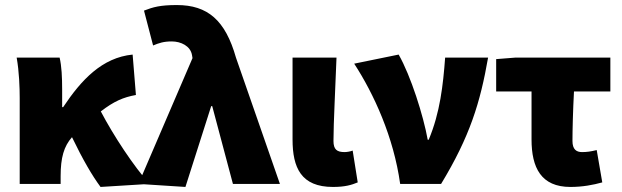

<svg xmlns="http://www.w3.org/2000/svg" viewBox="-20 -728 2462 760"><path d="M58 0H220V-31C220 -104 233 -149 265 -185C308 -96 344 -34 378 12L572 0C509 -70 430 -190 379 -287C431 -327 468 -343 518 -352L505 -512C384 -500 302 -412 230 -304H226V-374C226 -422 224 -466 216 -500H46C56 -444 58 -380 58 -340Z M714 12 816 -308H820L902 0H1088L914 -500C872 -648 802 -708 680 -708C614 -708 586 -700 550 -686L586 -548C610 -558 628 -564 660 -564C696 -564 734 -546 740 -510L742 -498L528 0Z M1298 12C1346 12 1372 4 1396 -6L1376 -132C1366 -128 1352 -126 1344 -126C1314 -126 1300 -136 1300 -170C1300 -240 1308 -390 1312 -500H1138V-176C1138 -64 1172 12 1298 12Z M1564 0H1726C1840 -188 1881 -322 1912 -500H1742C1734 -392 1722 -282 1677 -175H1673C1656 -270 1606 -428 1558 -512L1382 -476C1460 -356 1538 -186 1564 0Z M2238 12C2286 12 2328 4 2364 -6L2342 -134C2318 -128 2302 -126 2284 -126C2262 -126 2246 -136 2246 -170C2246 -214 2248 -290 2252 -366H2396V-500H2020L1944 -494V-366H2084V-176C2084 -64 2122 12 2238 12Z"/></svg>

Font: Source Sans Pro Black
Style: Regular
Weight: 900
Designer: Paul D. Hunt
Foundry: Adobe Systems Incorporated
Version: Version 3.006;hotconv 1.0.111;makeotfexe 2.5.65597